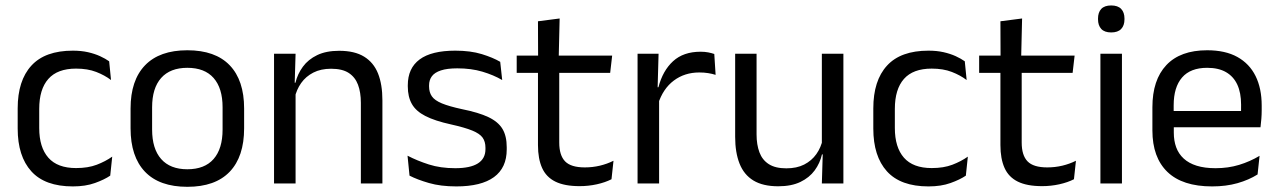

<svg xmlns="http://www.w3.org/2000/svg" viewBox="-20 -690 4806 722"><path d="M254 11Q149 11 97.8 -45.8Q46.5 -102.5 46.5 -206.5V-282.5Q46.5 -387 98 -443.2Q149.5 -499.5 254 -499.5Q285 -499.5 310.5 -493.8Q336 -488 356.2 -478.8Q376.5 -469.5 390.5 -459.5L397.5 -389Q374 -407 341.8 -419.5Q309.5 -432 266 -432Q196 -432 161.8 -393.2Q127.5 -354.5 127.5 -280.5V-208.5Q127.5 -136 161.8 -97Q196 -58 266 -58Q311 -58 343.8 -70.5Q376.5 -83 402 -101L394.5 -29.5Q372.5 -14.5 337 -1.8Q301.5 11 254 11Z M684.5 12.5Q579.5 12.5 525.2 -44.2Q471 -101 471 -207.5V-282Q471 -388 525.5 -444.5Q580 -501 684.5 -501Q789.5 -501 843.8 -444.5Q898 -388 898 -282V-207.5Q898 -101 843.8 -44.2Q789.5 12.5 684.5 12.5ZM684.5 -53.5Q749.5 -53.5 783.2 -92Q817 -130.5 817 -203V-286.5Q817 -358.5 783.2 -396.8Q749.5 -435 684.5 -435Q620 -435 586 -396.8Q552 -358.5 552 -286.5V-203Q552 -130.5 586 -92Q620 -53.5 684.5 -53.5Z M1418 0H1337V-303.5Q1337 -343 1326.2 -371.5Q1315.5 -400 1291.2 -415.8Q1267 -431.5 1225 -431.5Q1186.5 -431.5 1158.2 -417Q1130 -402.5 1112.5 -377.8Q1095 -353 1088 -321.5L1073.5 -379H1091Q1099 -412 1119 -439.2Q1139 -466.5 1172.8 -482.8Q1206.5 -499 1255.5 -499Q1313.5 -499 1349.2 -477Q1385 -455 1401.5 -413.8Q1418 -372.5 1418 -312.5ZM1091.5 0H1010.5V-488H1091.5L1088 -371L1091.5 -366.5Z M1696 11Q1637 11 1593 -1.8Q1549 -14.5 1520 -29.5L1512.5 -104.5Q1549 -85.5 1592.8 -71.5Q1636.5 -57.5 1692 -57.5Q1748.5 -57.5 1777 -75.5Q1805.5 -93.5 1805.5 -129V-134.5Q1805.5 -157.5 1794.8 -172.5Q1784 -187.5 1756 -199Q1728 -210.5 1676.5 -222Q1615 -235.5 1579.5 -253.8Q1544 -272 1528.8 -299Q1513.5 -326 1513.5 -365V-369.5Q1513.5 -433.5 1558 -466.5Q1602.5 -499.5 1692 -499.5Q1749.5 -499.5 1791.8 -486.5Q1834 -473.5 1861 -457.5L1868.5 -389Q1836 -408 1794 -420.5Q1752 -433 1699.5 -433Q1661.5 -433 1638 -425.2Q1614.5 -417.5 1604 -403.2Q1593.5 -389 1593.5 -369V-365Q1593.5 -343 1604 -327.8Q1614.5 -312.5 1641.8 -301.2Q1669 -290 1717.5 -279.5Q1780 -267 1816.8 -249.5Q1853.5 -232 1869.5 -205.2Q1885.5 -178.5 1885.5 -136.5V-128Q1885.5 -59 1837.5 -24Q1789.5 11 1696 11Z M2159.5 10Q2103 10 2068.5 -7Q2034 -24 2018.5 -58.5Q2003 -93 2003 -144.5V-452.5H2083V-154Q2083 -106 2105 -83.2Q2127 -60.5 2179 -60.5Q2208.5 -60.5 2235.8 -67Q2263 -73.5 2287 -85.5L2279.5 -16Q2256 -4 2224.5 3Q2193 10 2159.5 10ZM2274.5 -416H1923V-481H2282ZM2081 -473H2003.5L2003 -610L2084.5 -620.5Z M2454.5 -298.5 2436 -361 2456 -362Q2472 -424 2511 -459.8Q2550 -495.5 2614.5 -495.5Q2630.5 -495.5 2643.2 -493Q2656 -490.5 2666 -487L2671 -408.5Q2658.5 -412.5 2643.2 -415Q2628 -417.5 2609.5 -417.5Q2554.5 -417.5 2513.8 -387Q2473 -356.5 2454.5 -298.5ZM2458.5 0H2377.5V-488H2456.5L2452.5 -344L2458.5 -338Z M2744.5 -488H2825V-184.5Q2825 -146 2835.8 -117.2Q2846.5 -88.5 2871 -72.8Q2895.5 -57 2937 -57Q2976 -57 3004 -71.2Q3032 -85.5 3049.8 -110.5Q3067.5 -135.5 3074 -167L3088.5 -109.5H3071Q3063.5 -76.5 3043.5 -49.2Q3023.5 -22 2989.8 -5.8Q2956 10.5 2906.5 10.5Q2849 10.5 2813.2 -11.2Q2777.5 -33 2761 -74.8Q2744.5 -116.5 2744.5 -175.5ZM3070.5 -488H3151.5V0H3070.5L3074 -117L3070.5 -122Z M3471.5 11Q3366.5 11 3315.2 -45.8Q3264 -102.5 3264 -206.5V-282.5Q3264 -387 3315.5 -443.2Q3367 -499.5 3471.5 -499.5Q3502.5 -499.5 3528 -493.8Q3553.5 -488 3573.8 -478.8Q3594 -469.5 3608 -459.5L3615 -389Q3591.5 -407 3559.2 -419.5Q3527 -432 3483.5 -432Q3413.5 -432 3379.2 -393.2Q3345 -354.5 3345 -280.5V-208.5Q3345 -136 3379.2 -97Q3413.5 -58 3483.5 -58Q3528.5 -58 3561.2 -70.5Q3594 -83 3619.5 -101L3612 -29.5Q3590 -14.5 3554.5 -1.8Q3519 11 3471.5 11Z M3898.5 10Q3842 10 3807.5 -7Q3773 -24 3757.5 -58.5Q3742 -93 3742 -144.5V-452.5H3822V-154Q3822 -106 3844 -83.2Q3866 -60.5 3918 -60.5Q3947.5 -60.5 3974.8 -67Q4002 -73.5 4026 -85.5L4018.5 -16Q3995 -4 3963.5 3Q3932 10 3898.5 10ZM4013.5 -416H3662V-481H4021ZM3820 -473H3742.5L3742 -610L3823.5 -620.5Z M4199 0H4118V-488H4199ZM4158.5 -568Q4133.5 -568 4121.2 -581.2Q4109 -594.5 4109 -617.5V-620Q4109 -643.5 4121.2 -656.5Q4133.5 -669.5 4158.5 -669.5Q4183.5 -669.5 4196 -656.5Q4208.5 -643.5 4208.5 -620V-617.5Q4208.5 -594 4196 -581Q4183.5 -568 4158.5 -568Z M4538 11Q4426.5 11 4370 -43.5Q4313.5 -98 4313.5 -199.5V-286.5Q4313.5 -389.5 4366 -445.2Q4418.5 -501 4519.5 -501Q4587.5 -501 4633 -475.8Q4678.5 -450.5 4701.5 -404Q4724.5 -357.5 4724.5 -293V-275Q4724.5 -259 4723.2 -243Q4722 -227 4720 -211.5H4645.5Q4646.5 -235.5 4646.8 -257Q4647 -278.5 4647 -296.5Q4647 -341 4632.8 -371.8Q4618.5 -402.5 4590.2 -418.8Q4562 -435 4519.5 -435Q4456.5 -435 4425 -398.5Q4393.5 -362 4393.5 -294V-247.5L4394 -237.5V-191Q4394 -160.5 4403 -136Q4412 -111.5 4431.2 -93.8Q4450.5 -76 4480.2 -66.8Q4510 -57.5 4551 -57.5Q4598.5 -57.5 4639.5 -70Q4680.5 -82.5 4716.5 -104L4709 -34Q4676.5 -13.5 4633.5 -1.2Q4590.5 11 4538 11ZM4703 -211.5H4356V-272.5H4703Z"/></svg>

Font: Anek Devanagari
Style: Regular
Weight: 400
Designer: Kailash Malviya (Devanagari) & Yesha Goshar (Latin)
Foundry: Ek Type
Version: Version 1.003